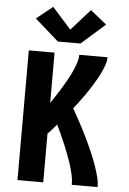

<svg xmlns="http://www.w3.org/2000/svg" viewBox="-64 -1038 728 1084"><g transform="rotate(5 300.0 -496.0)"><path d="M77 0V-735H223V-450Q234 -466 245 -483Q256 -500 267 -517Q278 -534 288 -551Q298 -568 308 -585.5Q318 -603 327 -621Q336 -639 343.5 -657.5Q351 -676 357 -695.5Q363 -715 363 -735H523Q523 -713 515.5 -692Q508 -671 499 -651Q490 -631 479 -612Q468 -593 456.5 -574Q445 -555 433 -537Q421 -519 408 -501Q395 -483 382 -465.5Q369 -448 355 -431Q370 -405 384 -379.5Q398 -354 411.5 -328Q425 -302 438 -275.5Q451 -249 463 -222.5Q475 -196 486 -169Q497 -142 506.5 -114Q516 -86 523.5 -57.5Q531 -29 531 0H385Q385 -29 378.5 -58Q372 -87 363 -115Q354 -143 343.5 -170.5Q333 -198 321.5 -225Q310 -252 298 -278.5Q286 -305 273 -332Q261 -317 248.5 -303Q236 -289 223 -276V0ZM236 -799 101 -918 193 -992 300 -872 407 -992 499 -918 364 -799Z"/></g></svg>

Font: Iosevka Curly Heavy Extended
Style: Regular
Weight: 900
Width: 7
Monospace: yes
Designer: Belleve Invis
Foundry: Belleve Invis
Version: Version 11.1.0; ttfautohint (v1.8.3)